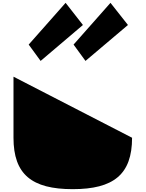

<svg xmlns="http://www.w3.org/2000/svg" viewBox="-20 -1310 1025 1352"><path d="M182 -996 266 -881 564 -1134 442 -1290ZM498 -996 582 -881 881 -1134 758 -1290ZM75 -770 910 -340C910 -82 780 22 492 22C204 22 75 -82 75 -340Z"/></svg>

Font: Hussar Dziwak
Style: Regular
Weight: 400
Version: Version 1.022